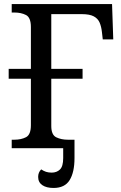

<svg xmlns="http://www.w3.org/2000/svg" viewBox="-20 -734 601 951"><path d="M38 0V-42H51Q85 -42 109 -54.5Q133 -67 133 -114V-344H23V-393H133V-600Q133 -647 109 -659.5Q85 -672 51 -672H38V-714H535L541 -539H489L485 -574Q482 -602 473.5 -622Q465 -642 444.5 -653Q424 -664 385 -664H234V-393H389V-344H234V-110Q234 -66 258.5 -54Q283 -42 316 -42H349V49Q349 119 325 158Q301 197 245 197Q210 197 189.5 183Q169 169 169 142Q169 120 184 105Q196 113 208 117Q220 121 236 121Q261 121 277 105.5Q293 90 293 49V0Z"/></svg>

Font: NotoSerif-Regular
Style: Regular
Weight: 400
Designer: Monotype Design Team
Foundry: Monotype Imaging Inc.
Version: Version 2.007; ttfautohint (v1.8) -l 8 -r 50 -G 200 -x 14 -D